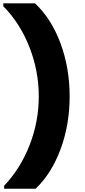

<svg xmlns="http://www.w3.org/2000/svg" viewBox="-23 -924 513 1163"><path d="M2 219.2H192.9Q289.1 127.4 344 -20.8Q398.9 -168.9 398.9 -339.8Q398.9 -512.7 343.3 -662.1Q287.6 -811.5 189 -903.8H-2.9V-886.2Q98.6 -783.2 155.3 -638.4Q211.9 -493.7 211.9 -339.8Q211.9 -187.5 156.2 -44.9Q100.6 97.7 2 201.2Z"/></svg>

Font: Poppins ExtraBold
Style: Regular
Weight: 800
Designer: Ninad Kale (Devanagari), Jonny Pinhorn (Latin)
Foundry: Indian Type Foundry
Version: Version 3.200;PS 1.000;hotconv 16.6.54;makeotf.lib2.5.65590